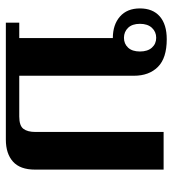

<svg xmlns="http://www.w3.org/2000/svg" viewBox="14 -618 604 673"><g transform="rotate(90 316.5 -282.0)"><path d="M60 -47H114V-375Q67 -375 38.5 -400Q10 -425 10 -470Q10 -515 38 -539.5Q66 -564 118 -564Q184 -564 215 -533Q246 -502 246 -449V-47H389Q421 -47 432 -61.5Q443 -76 443 -103V-553H575V-102Q575 -50 547 -25Q519 0 470 0H60ZM161 -470Q161 -497 147.5 -512Q134 -527 113 -527Q92 -527 78 -512Q64 -497 64 -470Q64 -443 78 -428.5Q92 -414 113 -414Q134 -414 147.5 -428.5Q161 -443 161 -470Z"/></g></svg>

Font: Trirong SemiBold
Style: Regular
Weight: 600
Designer: Katatrad Team
Foundry: CadsonDemak
Version: Version 1.001